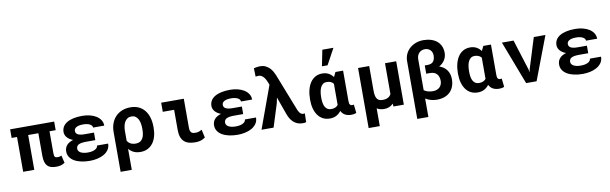

<svg xmlns="http://www.w3.org/2000/svg" viewBox="-57 -1459 7315 2302"><g transform="rotate(-10 3600.5 -307.5)"><path d="M585 -423.8H509.8V-157.2Q509.8 -138.2 512.5 -127Q515.1 -115.7 520.8 -110.1Q526.4 -104.5 534.9 -102.8Q543.5 -101.1 555.2 -101.1Q570.3 -101.1 580.1 -104.2Q589.8 -107.4 599.6 -112.3L621.6 -19.5Q591.3 -0.5 566.2 4.4Q541 9.3 516.6 9.3Q480.5 9.3 453.6 1.2Q426.8 -6.8 409.2 -25.6Q391.6 -44.4 382.8 -74.7Q374 -105 374 -149.4V-423.8H250V0H114.3V-423.8H48.8V-528.3H585Z M919.9 -223.6Q858.4 -223.6 829.3 -208.7Q800.3 -193.8 800.3 -158.2Q800.3 -145.5 807.1 -133.8Q814 -122.1 828.4 -113Q842.8 -104 865.5 -98.4Q888.2 -92.8 919.9 -92.8Q948.7 -92.8 971.4 -97.9Q994.1 -103 1009.5 -111.8Q1024.9 -120.6 1033 -132.1Q1041 -143.6 1041 -156.2H1176.3Q1176.3 -112.8 1154.5 -81.5Q1132.8 -50.3 1097.4 -30Q1062 -9.8 1017.3 0Q972.7 9.8 926.8 9.8Q868.7 9.8 820.3 -1Q772 -11.7 737.3 -32.2Q702.6 -52.7 683.6 -82.3Q664.6 -111.8 664.6 -149.4Q664.6 -194.3 691.2 -225.3Q717.8 -256.3 770.5 -272Q724.1 -289.6 699 -319.1Q673.8 -348.6 673.8 -383.8Q673.8 -421.4 691.4 -450.2Q709 -479 741.9 -498.3Q774.9 -517.6 821.5 -527.6Q868.2 -537.6 926.8 -537.6Q976.1 -537.6 1020 -526.6Q1064 -515.6 1096.9 -494.9Q1129.9 -474.1 1148.9 -444.1Q1168 -414.1 1168 -376.5H1032.2Q1032.2 -390.1 1023.7 -400.9Q1015.1 -411.6 1000 -419.2Q984.9 -426.8 964.6 -430.7Q944.3 -434.6 920.4 -434.6Q888.2 -434.6 866.9 -429.2Q845.7 -423.8 833 -415.3Q820.3 -406.7 815.2 -395.8Q810.1 -384.8 810.1 -373.5Q810.1 -360.4 815.7 -349.9Q821.3 -339.4 834.2 -331.5Q847.2 -323.7 868.2 -319.6Q889.2 -315.4 919.9 -315.4H1032.2V-223.6Z M1746.6 -249.5Q1746.6 -192.4 1733.4 -144.8Q1720.2 -97.2 1694.3 -62.7Q1668.5 -28.3 1630.4 -9Q1592.3 10.3 1542.5 10.3Q1495.6 10.3 1460.7 -6.1Q1425.8 -22.5 1400.9 -52.7V203.1H1265.1V-281.2Q1265.1 -338.4 1282.7 -385.7Q1300.3 -433.1 1332.8 -466.8Q1365.2 -500.5 1410.9 -519.3Q1456.5 -538.1 1513.2 -538.1Q1570.8 -538.1 1614.5 -517.6Q1658.2 -497.1 1687.5 -460Q1716.8 -422.9 1731.7 -371.8Q1746.6 -320.8 1746.6 -259.8ZM1610.8 -259.8Q1610.8 -294.4 1605.5 -325Q1600.1 -355.5 1587.6 -378.4Q1575.2 -401.4 1555.4 -414.8Q1535.6 -428.2 1507.3 -428.2Q1479 -428.2 1459 -415.3Q1439 -402.3 1426 -380.6Q1413.1 -358.9 1407 -330.3Q1400.9 -301.8 1400.9 -270.5L1400.4 -270H1400.9V-150.9Q1415.5 -126 1440.9 -112.3Q1466.3 -98.6 1505.9 -98.6Q1534.7 -98.6 1554.7 -110.1Q1574.7 -121.6 1587.2 -141.8Q1599.6 -162.1 1605.2 -189.7Q1610.8 -217.3 1610.8 -249.5Z M1887.7 -528.3H2163.1V-175.8Q2163.1 -149.4 2168.9 -134.8Q2174.8 -120.1 2184.6 -112.8Q2194.3 -105.5 2207.5 -103.8Q2220.7 -102.1 2235.4 -102.1Q2257.3 -102.1 2276.6 -109.4Q2295.9 -116.7 2309.1 -125L2331.1 -26.9Q2315.4 -15.1 2300.3 -7.8Q2285.2 -0.5 2270.3 3.4Q2255.4 7.3 2240.2 8.8Q2225.1 10.3 2209.5 10.3Q2164.6 10.3 2130.4 0.5Q2096.2 -9.3 2073 -31.2Q2049.8 -53.2 2037.8 -88.1Q2025.9 -123 2025.9 -173.3V-417.5H1887.7Z M2720.2 -223.6Q2658.7 -223.6 2629.6 -208.7Q2600.6 -193.8 2600.6 -158.2Q2600.6 -145.5 2607.4 -133.8Q2614.3 -122.1 2628.7 -113Q2643.1 -104 2665.8 -98.4Q2688.5 -92.8 2720.2 -92.8Q2749 -92.8 2771.7 -97.9Q2794.4 -103 2809.8 -111.8Q2825.2 -120.6 2833.3 -132.1Q2841.3 -143.6 2841.3 -156.2H2976.6Q2976.6 -112.8 2954.8 -81.5Q2933.1 -50.3 2897.7 -30Q2862.3 -9.8 2817.6 0Q2772.9 9.8 2727.1 9.8Q2668.9 9.8 2620.6 -1Q2572.3 -11.7 2537.6 -32.2Q2502.9 -52.7 2483.9 -82.3Q2464.8 -111.8 2464.8 -149.4Q2464.8 -194.3 2491.5 -225.3Q2518.1 -256.3 2570.8 -272Q2524.4 -289.6 2499.3 -319.1Q2474.1 -348.6 2474.1 -383.8Q2474.1 -421.4 2491.7 -450.2Q2509.3 -479 2542.2 -498.3Q2575.2 -517.6 2621.8 -527.6Q2668.5 -537.6 2727.1 -537.6Q2776.4 -537.6 2820.3 -526.6Q2864.3 -515.6 2897.2 -494.9Q2930.2 -474.1 2949.2 -444.1Q2968.3 -414.1 2968.3 -376.5H2832.5Q2832.5 -390.1 2824 -400.9Q2815.4 -411.6 2800.3 -419.2Q2785.2 -426.8 2764.9 -430.7Q2744.6 -434.6 2720.7 -434.6Q2688.5 -434.6 2667.2 -429.2Q2646 -423.8 2633.3 -415.3Q2620.6 -406.7 2615.5 -395.8Q2610.4 -384.8 2610.4 -373.5Q2610.4 -360.4 2616 -349.9Q2621.6 -339.4 2634.5 -331.5Q2647.5 -323.7 2668.5 -319.6Q2689.5 -315.4 2720.2 -315.4H2832.5V-223.6Z M3163.1 0H3016.1L3204.1 -515.6L3189.5 -551.8Q3183.1 -567.9 3174.1 -584.2Q3165 -600.6 3153.1 -613.8Q3141.1 -627 3126.7 -635Q3112.3 -643.1 3094.7 -643.1Q3086.4 -643.1 3076.7 -642.1Q3066.9 -641.1 3057.1 -640.1L3054.2 -741.7Q3062 -743.7 3071.8 -745.8Q3081.5 -748 3092 -749.5Q3102.5 -751 3113 -752Q3123.5 -752.9 3133.3 -752.9Q3168.9 -752.9 3196.5 -739.3Q3224.1 -725.6 3244.4 -705.6Q3264.6 -685.5 3278.1 -661.9Q3291.5 -638.2 3299.8 -618.7L3469.2 -187Q3474.1 -171.9 3481 -156.5Q3487.8 -141.1 3496.8 -128.9Q3505.9 -116.7 3516.8 -109.1Q3527.8 -101.6 3540.5 -101.6Q3544.4 -101.6 3546.6 -101.6Q3548.8 -101.6 3550.8 -101.8Q3552.7 -102.1 3555.2 -102.3Q3557.6 -102.5 3562 -103L3559.1 3.4Q3549.3 6.3 3538.3 7.6Q3527.3 8.8 3517.6 8.8Q3481 8.8 3452.6 -2.9Q3424.3 -14.6 3403.3 -34.4Q3382.3 -54.2 3367.4 -79.8Q3352.5 -105.5 3342.8 -132.8L3265.6 -348.1L3251.5 -280.3Z M4102.5 -528.3V-157.7Q4102.5 -126 4112.1 -114Q4121.6 -102.1 4137.7 -102.1Q4149.9 -102.1 4158.7 -104.5L4170.4 -2.4Q4154.8 5.4 4140.4 7.8Q4126 10.3 4108.9 10.3Q4065.4 10.3 4033.9 -6.6Q4002.4 -23.4 3985.4 -58.6Q3961.4 -26.4 3927.7 -8.3Q3894 9.8 3848.1 9.8Q3800.8 9.8 3764.4 -9.3Q3728 -28.3 3703.1 -62.7Q3678.2 -97.2 3665.3 -144.8Q3652.3 -192.4 3652.3 -249.5V-259.8Q3652.3 -320.8 3665.3 -371.8Q3678.2 -422.9 3703.1 -460Q3728 -497.1 3764.6 -517.6Q3801.3 -538.1 3849.1 -538.1Q3893.1 -538.1 3925.8 -520.5Q3958.5 -502.9 3981.9 -471.2L4009.3 -528.3ZM3788.1 -249.5Q3788.1 -217.3 3793 -189.7Q3797.9 -162.1 3809.1 -142.1Q3820.3 -122.1 3838.1 -110.6Q3856 -99.1 3882.3 -99.1Q3912.6 -99.1 3933.6 -108.6Q3954.6 -118.2 3967.3 -135.3Q3966.8 -140.6 3966.8 -146.2Q3966.8 -151.9 3966.8 -157.7V-392.6Q3953.6 -409.7 3932.9 -418.9Q3912.1 -428.2 3883.3 -428.2Q3857.4 -428.2 3839.1 -414.8Q3820.8 -401.4 3809.6 -378.4Q3798.3 -355.5 3793.2 -325Q3788.1 -294.4 3788.1 -259.8ZM3900.9 -818.4H4036.1L3930.2 -623.5H3861.8Z M4420.4 -528.3V-225.6Q4420.4 -186.5 4427 -162.1Q4433.6 -137.7 4445.6 -123.8Q4457.5 -109.9 4474.1 -105Q4490.7 -100.1 4510.7 -100.1Q4550.3 -100.1 4575 -114Q4599.6 -127.9 4612.8 -152.8V-528.3H4749V0H4622.6L4619.6 -35.2Q4598.6 -13.2 4571 -1.5Q4543.5 10.3 4508.3 10.3Q4456.1 10.3 4420.4 -13.2V203.1H4284.7V-528.3Z M5112.3 -721.2Q5163.6 -721.2 5205.6 -708Q5247.6 -694.8 5277.1 -670.2Q5306.6 -645.5 5322.8 -609.6Q5338.9 -573.7 5338.9 -528.3Q5338.9 -480 5314.5 -440.7Q5290 -401.4 5246.1 -377.4Q5305.7 -356.4 5337.6 -311.5Q5369.6 -266.6 5369.6 -202.6Q5369.6 -151.9 5354.2 -112.1Q5338.9 -72.3 5310.5 -45.2Q5282.2 -18.1 5241.7 -3.9Q5201.2 10.3 5151.4 10.3Q5116.2 10.3 5080.1 1Q5043.9 -8.3 5013.2 -28.3V196.3H4877.9V-506.8Q4877.9 -554.7 4896.5 -594.2Q4915 -633.8 4947 -661.9Q4979 -689.9 5021.5 -705.6Q5064 -721.2 5112.3 -721.2ZM5110.4 -419.4Q5160.2 -419.4 5181.6 -446Q5203.1 -472.7 5203.1 -519Q5203.1 -537.1 5197.5 -553.7Q5191.9 -570.3 5180.4 -583Q5168.9 -595.7 5151.9 -603.5Q5134.8 -611.3 5112.3 -611.3Q5090.8 -611.3 5072.8 -604Q5054.7 -596.7 5041.5 -583Q5028.3 -569.3 5020.8 -550Q5013.2 -530.8 5013.2 -506.8V-129.9Q5032.2 -115.2 5059.8 -106.9Q5087.4 -98.6 5122.1 -98.6Q5148.4 -98.6 5169.4 -106.7Q5190.4 -114.7 5204.6 -128.9Q5218.8 -143.1 5226.3 -162.4Q5233.9 -181.6 5233.9 -204.1Q5233.9 -230 5227.1 -251.2Q5220.2 -272.5 5206.8 -287.4Q5193.4 -302.2 5173.3 -310.5Q5153.3 -318.8 5127.4 -318.8H5077.6V-419.4Z M5902.8 -528.3V-157.7Q5902.8 -126 5912.4 -114Q5921.9 -102.1 5938 -102.1Q5950.2 -102.1 5959 -104.5L5970.7 -2.4Q5955.1 5.4 5940.7 7.8Q5926.3 10.3 5909.2 10.3Q5865.7 10.3 5834.2 -6.6Q5802.7 -23.4 5785.6 -58.6Q5761.7 -26.4 5728 -8.3Q5694.3 9.8 5648.4 9.8Q5601.1 9.8 5564.7 -9.3Q5528.3 -28.3 5503.4 -62.7Q5478.5 -97.2 5465.6 -144.8Q5452.6 -192.4 5452.6 -249.5V-259.8Q5452.6 -320.8 5465.6 -371.8Q5478.5 -422.9 5503.4 -460Q5528.3 -497.1 5564.9 -517.6Q5601.6 -538.1 5649.4 -538.1Q5693.4 -538.1 5726.1 -520.5Q5758.8 -502.9 5782.2 -471.2L5809.6 -528.3ZM5588.4 -249.5Q5588.4 -217.3 5593.3 -189.7Q5598.1 -162.1 5609.4 -142.1Q5620.6 -122.1 5638.4 -110.6Q5656.2 -99.1 5682.6 -99.1Q5712.9 -99.1 5733.9 -108.6Q5754.9 -118.2 5767.6 -135.3Q5767.1 -140.6 5767.1 -146.2Q5767.1 -151.9 5767.1 -157.7V-392.6Q5753.9 -409.7 5733.2 -418.9Q5712.4 -428.2 5683.6 -428.2Q5657.7 -428.2 5639.4 -414.8Q5621.1 -401.4 5609.9 -378.4Q5598.6 -355.5 5593.5 -325Q5588.4 -294.4 5588.4 -259.8Z M6294.4 -156.7 6301.3 -118.7 6308.1 -155.3 6424.3 -528.3H6565.9L6365.2 0H6237.8L6036.1 -528.3H6177.7Z M6920.9 -223.6Q6859.4 -223.6 6830.3 -208.7Q6801.3 -193.8 6801.3 -158.2Q6801.3 -145.5 6808.1 -133.8Q6814.9 -122.1 6829.3 -113Q6843.8 -104 6866.5 -98.4Q6889.2 -92.8 6920.9 -92.8Q6949.7 -92.8 6972.4 -97.9Q6995.1 -103 7010.5 -111.8Q7025.9 -120.6 7033.9 -132.1Q7042 -143.6 7042 -156.2H7177.2Q7177.2 -112.8 7155.5 -81.5Q7133.8 -50.3 7098.4 -30Q7063 -9.8 7018.3 0Q6973.6 9.8 6927.7 9.8Q6869.6 9.8 6821.3 -1Q6772.9 -11.7 6738.3 -32.2Q6703.6 -52.7 6684.6 -82.3Q6665.5 -111.8 6665.5 -149.4Q6665.5 -194.3 6692.1 -225.3Q6718.8 -256.3 6771.5 -272Q6725.1 -289.6 6700 -319.1Q6674.8 -348.6 6674.8 -383.8Q6674.8 -421.4 6692.4 -450.2Q6710 -479 6742.9 -498.3Q6775.9 -517.6 6822.5 -527.6Q6869.1 -537.6 6927.7 -537.6Q6977.1 -537.6 7021 -526.6Q7064.9 -515.6 7097.9 -494.9Q7130.9 -474.1 7149.9 -444.1Q7168.9 -414.1 7168.9 -376.5H7033.2Q7033.2 -390.1 7024.7 -400.9Q7016.1 -411.6 7001 -419.2Q6985.8 -426.8 6965.6 -430.7Q6945.3 -434.6 6921.4 -434.6Q6889.2 -434.6 6867.9 -429.2Q6846.7 -423.8 6834 -415.3Q6821.3 -406.7 6816.2 -395.8Q6811 -384.8 6811 -373.5Q6811 -360.4 6816.7 -349.9Q6822.3 -339.4 6835.2 -331.5Q6848.1 -323.7 6869.1 -319.6Q6890.1 -315.4 6920.9 -315.4H7033.2V-223.6Z"/></g></svg>

Font: Roboto Mono
Style: Bold
Weight: 700
Designer: Google
Version: Version 2.000985; 2015; ttfautohint (v1.3)